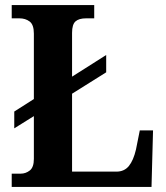

<svg xmlns="http://www.w3.org/2000/svg" viewBox="-20 -734 651 754"><path d="M26 0V-52H61Q81 -52 97 -64.5Q113 -77 113 -110V-278L36 -230V-296L113 -345V-602Q113 -637 96.5 -649.5Q80 -662 56 -662H26V-714H350V-662H318Q290 -662 276.5 -650Q263 -638 263 -605V-433L397 -518V-450L263 -366V-60H437Q468 -60 486 -82Q504 -104 514 -147L529 -222H581L575 0Z"/></svg>

Font: Noto Serif Lao SemiCondensed
Style: Bold
Weight: 700
Width: 4
Designer: Monotype Design Team
Foundry: Monotype Imaging Inc.
Version: Version 2.003; ttfautohint (v1.8.4.7-5d5b)